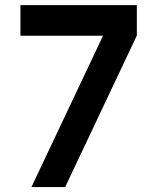

<svg xmlns="http://www.w3.org/2000/svg" viewBox="-20 -731 602 756"><path d="M103.8 5.6 386 -591H518.8L236.6 5.6ZM518.8 -590.4H60.4V-710.8H518.8Z"/></svg>

Font: SUIT Variable
Style: Regular
Weight: 400
Designer: Sunn Youn; Korean Glyphs from Source Han Sans (Sandoll Communications; Soo-young Jang, Joo-yeon Kang)
Foundry: Sunn
Version: Version 1.150;FEAKit 1.0